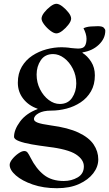

<svg xmlns="http://www.w3.org/2000/svg" viewBox="-20 -724 575 1012"><path d="M199 -626Q199 -640 213 -658Q227 -676 245.5 -690Q264 -704 277 -704Q291 -704 309 -690Q327 -676 341 -658Q355 -640 355 -626Q355 -613 341 -594.5Q327 -576 309 -562Q291 -548 277 -548Q264 -548 245.5 -562Q227 -576 213 -594.5Q199 -613 199 -626ZM31 145Q31 132 44.5 115Q58 98 76.5 85Q95 72 108 72Q119 72 125.5 80.5Q132 89 141 107Q170 165 211 197.5Q252 230 316 230Q357 230 389.5 211Q422 192 422 153Q422 117 380 89.5Q338 62 228 49Q188 44 147.5 37Q107 30 80.5 20Q54 10 54 -3Q54 -40 85.5 -83Q117 -126 178 -149V-151Q131 -167 102.5 -203.5Q74 -240 74 -288Q74 -337 95 -372.5Q116 -408 150 -430.5Q184 -453 224.5 -464Q265 -475 305 -475Q312 -475 327.5 -474Q343 -473 353 -471Q363 -470 375 -469Q387 -468 392 -468Q419 -468 427.5 -482Q436 -496 436 -520Q436 -533 431.5 -547.5Q427 -562 420 -575Q436 -583 459.5 -584.5Q483 -586 496 -586Q519 -586 527 -578Q535 -570 535 -562Q535 -521 501 -488.5Q467 -456 415 -448V-445Q441 -429 460.5 -398.5Q480 -368 480 -327Q480 -278 459.5 -242.5Q439 -207 405 -184.5Q371 -162 330.5 -151.5Q290 -141 250 -141Q228 -141 212 -137.5Q196 -134 185 -128Q159 -114 159 -96Q159 -85 178.5 -77.5Q198 -70 248 -63Q339 -51 394 -25Q449 1 473.5 37.5Q498 74 498 116Q498 155 471.5 189.5Q445 224 396.5 246Q348 268 280 268Q209 268 152.5 248.5Q96 229 63.5 200.5Q31 172 31 145ZM173 -331Q173 -289 191 -253.5Q209 -218 237 -197Q265 -176 295 -176Q338 -176 360 -208.5Q382 -241 382 -284Q382 -326 364 -361.5Q346 -397 318 -418Q290 -439 260 -439Q217 -439 195 -406.5Q173 -374 173 -331Z"/></svg>

Font: Monomakh
Style: Regular
Weight: 400
Version: Version 1.200; ttfautohint (v1.8.4.7-5d5b)